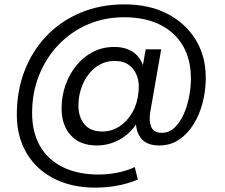

<svg xmlns="http://www.w3.org/2000/svg" viewBox="-20 -660 1029 879"><path d="M416 199Q309 199 228 158Q147 117 102 41.5Q57 -34 57 -136Q57 -243 92 -334.5Q127 -426 192 -494.5Q257 -563 348 -601.5Q439 -640 550 -640Q662 -640 745 -597.5Q828 -555 875 -479.5Q922 -404 922 -304Q922 -246 908 -191Q894 -136 866.5 -91.5Q839 -47 799.5 -20.5Q760 6 709 6Q648 6 622.5 -31Q597 -68 603 -126L606 -160L623 -130Q598 -67 543 -30.5Q488 6 423 6Q347 6 304.5 -40Q262 -86 262 -164Q262 -219 279.5 -269.5Q297 -320 329 -359.5Q361 -399 405 -422Q449 -445 503 -445Q565 -445 601.5 -412Q638 -379 644 -317L624 -304L647 -434H718L668 -148Q661 -105 672.5 -78.5Q684 -52 721 -52Q754 -52 778.5 -75Q803 -98 820 -135Q837 -172 845.5 -215.5Q854 -259 854 -300Q854 -388 817.5 -450.5Q781 -513 712.5 -547Q644 -581 548 -581Q457 -581 380.5 -547.5Q304 -514 247 -454Q190 -394 158.5 -314.5Q127 -235 127 -143Q127 -53 164 10Q201 73 269.5 106Q338 139 431 139Q474 139 517 130.5Q560 122 597 105L611 162Q566 181 516.5 190Q467 199 416 199ZM448 -58Q491 -58 526.5 -81Q562 -104 585.5 -144.5Q609 -185 614 -238Q619 -278 608 -310Q597 -342 571.5 -361.5Q546 -381 505 -381Q466 -381 435.5 -363.5Q405 -346 383.5 -317Q362 -288 350.5 -251.5Q339 -215 339 -177Q339 -124 366.5 -91Q394 -58 448 -58Z"/></svg>

Font: DM Sans 36pt
Style: Italic
Weight: 400
Italic angle: -10°
Designer: Colophon Foundry, Jonny Pinhorn
Foundry: Colophon Foundry
Version: Version 4.004;gftools[0.9.30]